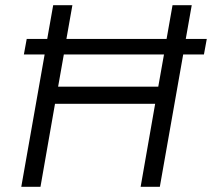

<svg xmlns="http://www.w3.org/2000/svg" viewBox="-20 -720 817 740"><path d="M766 -510H686L596 0H522L578 -320H192L136 0H62L152 -510H72L83 -570H162L185 -700H259L236 -570H622L645 -700H719L696 -570H777ZM612 -510H226L204 -386H590Z"/></svg>

Font: Bai Jamjuree
Style: Italic
Weight: 400
Italic angle: -10°
Version: Version 1.000; ttfautohint (v1.6)